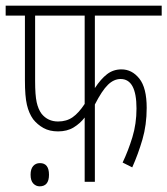

<svg xmlns="http://www.w3.org/2000/svg" viewBox="-20 -642 591 678"><path d="M315 -587V-331Q336 -363 358 -380Q380 -397 409 -397Q446 -397 472 -364.5Q498 -332 498 -261Q498 -201 483 -149.5Q468 -98 447 -51L413 -68Q433 -110 447.5 -157.5Q462 -205 462 -259Q462 -363 406 -363Q382 -363 361 -342.5Q340 -322 315 -273V0H279V-227Q263 -206 240 -192Q217 -178 185 -178Q155 -178 133.5 -190Q112 -202 97 -221Q82 -242 75 -272Q68 -302 68 -358V-587H0V-622H551V-587ZM104 -587V-356Q104 -306 109.5 -281Q115 -256 127 -240Q149 -213 185 -213Q215 -213 236.5 -228Q258 -243 279 -275V-587ZM88 -25Q88 -45 97 -55.5Q106 -66 121 -66Q153 -66 153 -25Q153 16 120 16Q107 16 97.5 6Q88 -4 88 -25Z"/></svg>

Font: Noto Sans Devanagari ExtraCondensed ExtraLight
Style: Regular
Weight: 200
Width: 2
Designer: Jelle Bosma - Monotype Design Team
Foundry: Monotype Imaging Inc.
Version: Version 2.004; ttfautohint (v1.8.4.7-5d5b)